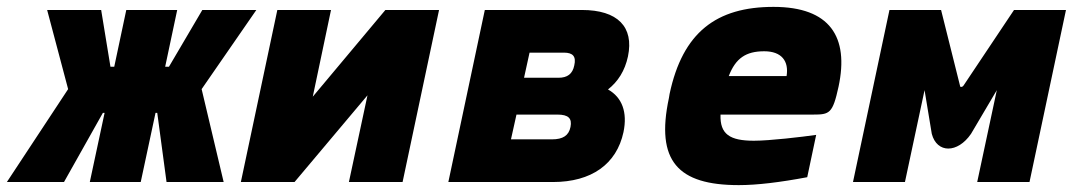

<svg xmlns="http://www.w3.org/2000/svg" viewBox="-35 -529 3118 558"><path d="M332 -500 297 -335H286L259 -500H102L163 -270L-15 0H151L264 -201H269L226 0H374L417 -201H422L449 0H615L551 -270L710 -500H553L456 -335H445L480 -500Z M665 0H821L1033 -252L979 0H1135L1241 -500H1085L874 -248L927 -500H771Z M1268 0H1572C1684 0 1757 -52 1777 -145C1789 -203 1773 -246 1732 -269C1761 -292 1781 -323 1790 -365C1808 -451 1760 -500 1656 -500H1374ZM1450 -124 1466 -196H1585C1617 -196 1628 -185 1623 -160C1618 -135 1601 -124 1569 -124ZM1488 -303 1504 -376H1604C1630 -376 1640 -365 1634 -339C1629 -314 1614 -303 1588 -303Z M2402 -277C2433 -422 2377 -509 2213 -509C2047 -509 1949 -435 1911 -256L1909 -244C1870 -61 1935 9 2112 9C2165 9 2231 1 2311 -14L2337 -137C2295 -131 2202 -120 2156 -120C2086 -120 2057 -139 2059 -196H2328C2376 -196 2385 -199 2402 -277ZM2083 -308C2103 -360 2133 -380 2186 -380C2237 -380 2258 -351 2251 -308Z M2550 -500 2444 0H2595L2652 -267L2673 -140C2688 -83 2748 -83 2787 -140L2862 -267L2805 0H2957L3063 -500H2912L2765 -280C2761 -275 2755 -275 2755 -280L2700 -500Z"/></svg>

Font: LT Wave Mono Black
Style: Italic
Weight: 900
Designer: Daniel Lyons
Version: Version 2.5 (Glyphs App)